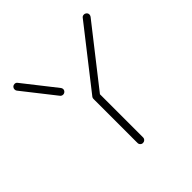

<svg xmlns="http://www.w3.org/2000/svg" viewBox="-144 -635 750 750"><g transform="rotate(-45 231.0 -260.0)"><path d="M231.1 -271.5Q237.4 -271.5 242 -266.9Q246.7 -262.2 246.7 -255.9V-15.6Q246.7 -9.3 242 -4.8Q237.4 -0.4 231.1 -0.4Q224.8 -0.4 220.4 -4.8Q215.9 -9.3 215.9 -15.6V-255.9Q215.9 -262.2 220.4 -266.9Q224.8 -271.5 231.1 -271.5ZM159.6 -369.6Q159.6 -363.3 155 -358.9Q150.4 -354.4 144.1 -354.4Q136.7 -354.4 131.9 -360.4L27 -493.7Q24.1 -497.4 24.1 -503.3Q24.1 -509.6 28.5 -514.1Q33 -518.5 39.3 -518.5Q47 -518.5 51.1 -512.6L156.3 -378.9Q159.6 -374.8 159.6 -369.6ZM422.6 -518.5Q428.9 -518.5 433.5 -514.1Q438.1 -509.6 438.1 -503.3Q438.1 -498.5 434.8 -493.7L243.3 -249.6Q238.5 -243.7 231.1 -243.7Q224.8 -243.7 220.4 -248.1Q215.9 -252.6 215.9 -258.9Q215.9 -264.4 218.9 -268.1L410.7 -513Q414.8 -518.5 422.6 -518.5Z"/></g></svg>

Font: 26F Galaxy Hebrew Ultra Light
Style: Regular
Weight: 200
Designer: C₂₉H₂₅N₃O₅
Version: Version 1.000